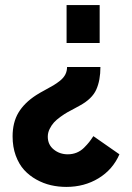

<svg xmlns="http://www.w3.org/2000/svg" viewBox="-20 -526 523 759"><path d="M374 -505.9V-356H243.2V-505.9ZM377 -261.2Q377 -208.5 360.6 -171.9Q344.2 -135.3 295.9 -108.9Q292 -106.4 274.9 -97.4Q257.8 -88.4 246.8 -82.3Q235.8 -76.2 219.5 -64.5Q203.1 -52.7 193.4 -42Q183.6 -31.2 176.3 -16.4Q168.9 -1.5 168.9 14.2Q168.9 45.9 192.4 64.9Q215.8 84 248 84Q266.6 84 283 77.4Q299.3 70.8 312.3 57.9Q325.2 44.9 332.5 35.6Q339.8 26.4 349.1 12.2L452.1 84Q425.8 144.5 369.6 178.7Q313.5 212.9 242.2 212.9Q210.9 212.9 181.2 206.1Q151.4 199.2 123.8 183.8Q96.2 168.5 75.4 145.8Q54.7 123 42.2 88.9Q29.8 54.7 29.8 13.2Q29.8 -42 53 -80.8Q76.2 -119.6 123 -149.9Q135.7 -158.2 156.7 -169.4Q177.7 -180.7 190.9 -188.5Q204.1 -196.3 217.8 -207.3Q231.4 -218.3 238.3 -231.7Q245.1 -245.1 245.1 -261.2Z"/></svg>

Font: Rawline ExtraBold
Style: Regular
Weight: 800
Designer: Matt McInerney, Pablo Impallari, Rodrigo Fuenzalida
Foundry: Matt McInerney, Pablo Impallari, Rodrigo Fuenzalida
Version: Version 4.020;PS 004.020;hotconv 1.0.88;makeotf.lib2.5.64775